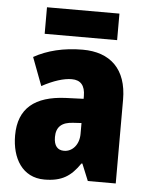

<svg xmlns="http://www.w3.org/2000/svg" viewBox="-53 -775 639 829"><g transform="rotate(5 266.5 -361.0)"><path d="M431 -732H117V-617H431ZM287 -563C204 -563 133 -545 76 -513L122 -391C172 -418 216 -432 251 -432C289 -432 309 -410 309 -364V-352L231 -349C99 -343 28 -287 28 -169C28 -70 75 10 170 10C246 10 285 -16 324 -73H328L358 0H479V-363C479 -496 406 -563 287 -563ZM275 -245 309 -247V-200C309 -153 280 -121 244 -121C216 -121 200 -139 200 -177C200 -220 223 -243 275 -245Z"/></g></svg>

Font: Noto Sans Thai Looped Condensed Black
Style: Regular
Weight: 900
Width: 3
Designer: Sasikarn Vongin, Ben Mitchell
Foundry: The Fontpad Ltd
Version: Version 1.001